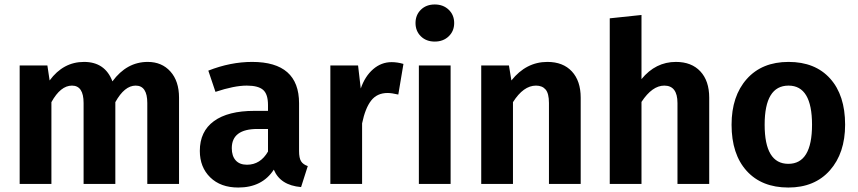

<svg xmlns="http://www.w3.org/2000/svg" viewBox="-20 -823 3839 859"><path d="M641 -546Q704 -546 742.5 -503Q781 -460 781 -386V0H639V-362Q639 -440 587 -440Q537 -440 496 -366V0H354V-362Q354 -440 302 -440Q251 -440 210 -366V0H68V-530H192L202 -463Q263 -546 356 -546Q450 -546 483 -459Q547 -546 641 -546Z M1318 -147Q1318 -116 1327 -101.5Q1336 -87 1357 -80L1327 14Q1234 6 1205 -64Q1153 16 1046 16Q967 16 920.5 -29.5Q874 -75 874 -148Q874 -235 937 -281Q1000 -327 1118 -327H1179V-353Q1179 -402 1157 -421Q1135 -440 1084 -440Q1028 -440 944 -412L912 -507Q1011 -546 1108 -546Q1318 -546 1318 -361ZM1085 -86Q1145 -86 1179 -145V-246H1132Q1017 -246 1017 -160Q1017 -125 1034.5 -105.5Q1052 -86 1085 -86Z M1732 -545Q1758 -545 1785 -537L1762 -400Q1732 -407 1714 -407Q1667 -407 1640.5 -373Q1614 -339 1600 -271V0H1458V-530H1582L1594 -427Q1613 -482 1649.5 -513.5Q1686 -545 1732 -545Z M1863 -779.5Q1887 -803 1925 -803Q1963 -803 1987.5 -779.5Q2012 -756 2012 -720Q2012 -684 1987.5 -660.5Q1963 -637 1925 -637Q1887 -637 1863 -660.5Q1839 -684 1839 -720Q1839 -756 1863 -779.5ZM1996 -530V0H1854V-530Z M2429 -546Q2499 -546 2538.5 -503.5Q2578 -461 2578 -386V0H2436V-362Q2436 -405 2421 -422.5Q2406 -440 2378 -440Q2322 -440 2275 -366V0H2133V-530H2257L2268 -463Q2334 -546 2429 -546Z M3004 -546Q3074 -546 3113.5 -503.5Q3153 -461 3153 -386V0H3011V-362Q3011 -440 2952 -440Q2898 -440 2850 -367V0H2708V-741L2850 -756V-469Q2913 -546 3004 -546Z M3761 -265Q3761 -138 3693 -61Q3625 16 3507 16Q3388 16 3320.5 -58.5Q3253 -133 3253 -265Q3253 -393 3321 -469.5Q3389 -546 3508 -546Q3627 -546 3694 -471.5Q3761 -397 3761 -265ZM3508 -440Q3401 -440 3401 -265Q3401 -90 3507 -90Q3613 -90 3613 -265Q3613 -440 3508 -440Z"/></svg>

Font: FiraGO SemiBold
Style: Regular
Weight: 600
Designer: bBox Type
Foundry: bBox Type GmbH
Version: Version 1.001;PS 001.001;hotconv 1.0.88;makeotf.lib2.5.64775